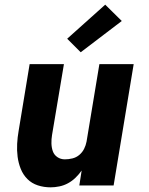

<svg xmlns="http://www.w3.org/2000/svg" viewBox="-20 -795 640 823"><path d="M197 8Q168 8 142 -0.5Q116 -9 97.5 -27.5Q79 -46 69 -71Q59 -96 55.5 -123Q52 -150 53.5 -178.5Q55 -207 60 -235L107 -520H254L203 -216Q200 -198 200.5 -180Q201 -162 206.5 -146.5Q212 -131 226 -121.5Q240 -112 258 -112Q274 -112 290.5 -116Q307 -120 320 -131Q333 -142 340.5 -157Q348 -172 351 -188L406 -520H553L467 0H320L330 -64Q318 -47 303.5 -33Q289 -19 271.5 -9.5Q254 0 234.5 4Q215 8 197 8ZM326 -571 268 -629 431 -775 502 -705Z"/></svg>

Font: Iosevka Aile Heavy
Style: Italic
Weight: 900
Italic angle: -9°
Designer: Belleve Invis
Foundry: Belleve Invis
Version: Version 31.1.0; ttfautohint (v1.8.4)